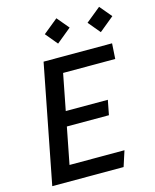

<svg xmlns="http://www.w3.org/2000/svg" viewBox="-138 -1052 923 1144"><g transform="rotate(-15 324.0 -480.0)"><path d="M39.5 0H479.5L510.5 -95.5H171.5L215.5 -321H475L492.5 -411.5H233L276.5 -635H598L604 -730H181.5ZM231 -886 293 -811.5 384 -886 322 -960ZM494.5 -886 556.5 -811.5 647.5 -886 585.5 -960Z"/></g></svg>

Font: Monaspace Krypton Medium
Style: Italic
Weight: 500
Italic angle: -11°
Designer: Riley Cran & the Lettermatic Team
Foundry: Lettermatic
Version: Version 1.101 (Monaspace Krypton)